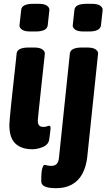

<svg xmlns="http://www.w3.org/2000/svg" viewBox="-20 -774 581 1006"><path d="M158 -525Q188 -525 201.5 -515.5Q215 -506 215 -494Q215 -494 212.5 -469Q210 -444 205.5 -405Q201 -366 196.5 -321.5Q192 -277 187.5 -237Q183 -197 180.5 -170.5Q178 -144 178 -142Q178 -125 185 -117Q192 -109 208 -109Q218 -109 226 -112Q234 -115 237 -115Q245 -115 245 -104Q245 -102 243.5 -86Q242 -70 238 -44Q234 -16 205 -4Q176 8 150 8Q92 8 60.5 -22Q29 -52 29 -119Q29 -126 31.5 -156Q34 -186 38.5 -228.5Q43 -271 48 -316.5Q53 -362 57.5 -402.5Q62 -443 64.5 -468Q67 -493 67 -493Q70 -525 130 -525ZM182 -754Q212 -754 225.5 -744.5Q239 -735 239 -723L230 -641Q228 -625 212 -617Q196 -609 167 -609H139Q109 -609 95.5 -618.5Q82 -628 82 -640L91 -722Q94 -754 154 -754ZM437 -525Q467 -525 480.5 -515.5Q494 -506 494 -494L437 50Q431 101 411 137.5Q391 174 356.5 193Q322 212 274 212Q259 212 241 210Q223 208 209.5 200Q196 192 196 173Q196 126 201.5 108Q207 90 214 90Q218 90 226 92.5Q234 95 249 95Q268 95 277.5 84.5Q287 74 289 52L346 -493Q349 -525 409 -525ZM461 -754Q491 -754 504.5 -744.5Q518 -735 518 -723L509 -641Q507 -625 491 -617Q475 -609 446 -609H418Q388 -609 374.5 -618.5Q361 -628 361 -640L370 -722Q373 -754 433 -754Z"/></svg>

Font: Asap VF Beta
Style: Italic
Weight: 400
Italic angle: -6°
Designer: Pablo Cosgaya
Foundry: Pablo Cosgaya
Version: Version 1.007